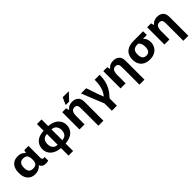

<svg xmlns="http://www.w3.org/2000/svg" viewBox="334 -2363 4202 4202"><g transform="rotate(-45 2435.5 -262.0)"><path d="M284.7 9.8Q180.2 9.8 114.5 -60.1Q48.8 -129.9 48.8 -265.1Q48.8 -402.3 112.8 -472.7Q176.8 -543 287.1 -543Q355.5 -543 397 -520.8Q438.5 -498.5 466.3 -466.8H471.2L485.8 -534.7H617.7V-168Q617.7 -135.3 631.3 -123.3Q645 -111.3 663.6 -111.3Q671.4 -111.3 681.6 -113Q691.9 -114.7 696.3 -116.2V-2.9Q688 1.5 664.3 5.6Q640.6 9.8 622.1 9.8Q568.8 9.8 535.2 -7.6Q501.5 -24.9 482.9 -70.3H472.2Q445.8 -36.6 397.9 -13.4Q350.1 9.8 284.7 9.8ZM335.9 -110.4Q410.2 -110.4 440.4 -144.5Q470.7 -178.7 470.7 -254.4V-266.1Q470.7 -341.8 441.9 -383.1Q413.1 -424.3 335.9 -424.3Q269 -424.3 238.8 -382.8Q208.5 -341.3 208.5 -264.2Q208.5 -185.5 240.7 -147.9Q272.9 -110.4 335.9 -110.4Z M1230 234.4H1087.4V2.4Q940.4 -11.2 860.8 -84Q781.2 -156.7 781.2 -267.1Q781.2 -380.9 856 -454.3Q930.7 -527.8 1087.4 -537.1V-742.2H1230V-537.1Q1377.9 -524.9 1456.3 -451.7Q1534.7 -378.4 1534.7 -267.1Q1534.7 -156.2 1458.5 -83Q1382.3 -9.8 1230 2.4ZM1087.4 -99.6V-434.6Q1012.7 -431.2 975.6 -387Q938.5 -342.8 938.5 -267.1Q938.5 -194.8 974.6 -149.2Q1010.7 -103.5 1087.4 -99.6ZM1230 -434.6V-99.6Q1305.7 -104 1341.8 -149.4Q1377.9 -194.8 1377.9 -267.1Q1377.9 -338.4 1341.1 -384.3Q1304.2 -430.2 1230 -434.6Z M2167.5 234.4H2012.2V-316.9Q2012.2 -367.2 1991.9 -395Q1971.7 -422.9 1928.7 -422.9Q1865.7 -422.9 1842 -377.7Q1818.4 -332.5 1818.4 -248V0H1662.1V-534.7H1781.7L1801.8 -466.8H1811Q1837.4 -507.8 1881.8 -526.1Q1926.3 -544.4 1975.1 -544.4Q2060.5 -544.4 2114 -497.8Q2167.5 -451.2 2167.5 -348.1ZM1932.6 -591.8H1830.6V-605L1900.9 -757.8H2081.1V-748Z M2608.4 211.4H2452.1V-13.7L2242.2 -534.7H2403.3L2505.9 -237.3Q2514.2 -216.8 2526.9 -187Q2539.6 -157.2 2544.9 -136.2H2550.3Q2589.8 -185.5 2615.2 -241.5Q2640.6 -297.4 2652.8 -368.7Q2665 -439.9 2665 -534.7H2820.3Q2820.3 -436.5 2800.8 -349.4Q2781.2 -262.2 2734.9 -180.2Q2688.5 -98.1 2608.4 -15.1Z M3438 234.4H3282.7V-316.9Q3282.7 -367.2 3262.5 -395Q3242.2 -422.9 3199.2 -422.9Q3136.2 -422.9 3112.5 -377.7Q3088.9 -332.5 3088.9 -248V0H2932.6V-534.7H3052.2L3072.3 -466.8H3081.5Q3107.9 -507.8 3152.3 -526.1Q3196.8 -544.4 3245.6 -544.4Q3331.1 -544.4 3384.5 -497.8Q3438 -451.2 3438 -348.1Z M3839.4 9.8Q3756.3 9.8 3693.6 -21Q3630.9 -51.8 3596.2 -112.5Q3561.5 -173.3 3561.5 -263.2Q3561.5 -397.5 3643.3 -466.1Q3725.1 -534.7 3870.6 -534.7H4166V-419.9H4047.9Q4082.5 -387.2 4100.8 -347.9Q4119.1 -308.6 4119.1 -247.6Q4119.1 -177.7 4087.2 -119.1Q4055.2 -60.5 3992.9 -25.4Q3930.7 9.8 3839.4 9.8ZM3840.3 -106.4Q3904.8 -106.4 3933.1 -147.5Q3961.4 -188.5 3961.4 -259.8Q3961.4 -319.3 3945.3 -356.9Q3929.2 -394.5 3898.9 -419.9H3870.6Q3796.9 -419.9 3758.5 -384.3Q3720.2 -348.6 3720.2 -257.3Q3720.2 -188 3748 -147.2Q3775.9 -106.4 3840.3 -106.4Z M4796.4 234.4H4641.1V-316.9Q4641.1 -367.2 4620.8 -395Q4600.6 -422.9 4557.6 -422.9Q4494.6 -422.9 4470.9 -377.7Q4447.3 -332.5 4447.3 -248V0H4291V-534.7H4410.6L4430.7 -466.8H4439.9Q4466.3 -507.8 4510.7 -526.1Q4555.2 -544.4 4604 -544.4Q4689.5 -544.4 4742.9 -497.8Q4796.4 -451.2 4796.4 -348.1Z"/></g></svg>

Font: Lunasima
Style: Bold
Weight: 700
Designer: The DocRepair Project, Monotype Design Team
Foundry: Google
Version: Version 2.009